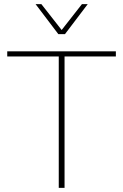

<svg xmlns="http://www.w3.org/2000/svg" viewBox="-20 -908 595 928"><path d="M404 -888 294 -743H262L152 -888H180L278 -763L376 -888ZM540 -660V-635H292V0H264V-635H15V-660Z"/></svg>

Font: Elaine Sans ExtraLight
Style: Regular
Weight: 275
Designer: Wei Huang
Foundry: Wei Huang
Version: Version 2.001;December 24, 2019;FontCreator 12.0.0.2547 64-b